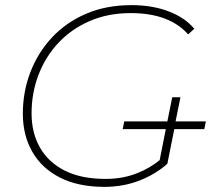

<svg xmlns="http://www.w3.org/2000/svg" viewBox="-20 -724 845 748"><path d="M387 4Q285 4 214 -32Q143 -68 106 -132.5Q69 -197 69 -281Q69 -366 98 -442Q127 -518 181.5 -577Q236 -636 314.5 -670Q393 -704 492 -704Q574 -704 637.5 -679.5Q701 -655 737 -612L713 -590Q677 -631 621 -652Q565 -673 489 -673Q401 -673 329.5 -642Q258 -611 207.5 -557Q157 -503 130 -432.5Q103 -362 103 -282Q103 -207 135.5 -149.5Q168 -92 232 -59.5Q296 -27 391 -27Q460 -27 516 -50Q562 -68 602 -100L626 -221H458L464 -251H632L651 -345H683L664 -251H782L776 -221H659L632 -86Q586 -45 523 -20.5Q460 4 387 4Z"/></svg>

Font: Montserrat Thin ExtraLight
Style: Italic
Weight: 250
Italic angle: -11.3°
Version: Version 9.000